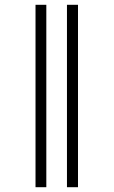

<svg xmlns="http://www.w3.org/2000/svg" viewBox="-20 -780 473 800"><path d="M259 0H305V-760H259ZM128 0H173V-760H128Z"/></svg>

Font: Noto Serif Display ExtraCondensed Light
Style: Regular
Weight: 300
Width: 2
Designer: Monotype Design Team
Foundry: Monotype Imaging Inc.
Version: Version 2.009